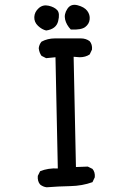

<svg xmlns="http://www.w3.org/2000/svg" viewBox="-20 -794 540 806"><path d="M175.8 -7.8Q160.2 -9.8 148.4 -19.5Q136.7 -33.2 138.7 -55.7L148.4 -75.2Q181.6 -88.9 222.7 -86.9L212.9 -553.7L173.8 -549.8L154.3 -559.6Q144.5 -573.2 142.6 -591.8Q144.5 -607.4 154.3 -619.1Q179.7 -632.8 210.9 -632.8H319.3Q340.8 -632.8 356.4 -621.1Q368.2 -607.4 366.2 -585.9L356.4 -565.4Q338.9 -553.7 314.5 -553.7L289.1 -555.7L298.8 -92.8L348.6 -94.7L368.2 -85Q379.9 -71.3 377.9 -49.8L368.2 -29.3Q325.2 -13.7 274.9 -12.7Q224.6 -11.7 175.8 -7.8ZM173.8 -666Q156.2 -669.9 139.6 -685.5Q123 -701.2 124 -722.7Q125 -744.1 142.6 -759.8Q160.2 -775.4 184.1 -770Q208 -764.6 220.2 -751.5Q232.4 -738.3 224.1 -705.1Q215.8 -671.9 173.8 -666ZM277.3 -669.9Q258.8 -689.5 253.4 -711.9Q248 -734.4 262.7 -756.8Q277.3 -779.3 305.7 -772Q334 -764.6 346.2 -748.5Q358.4 -732.4 356.4 -712.9Q354.5 -693.4 337.9 -680.7Q321.3 -668 277.3 -669.9Z"/></svg>

Font: JasonHandwriting2
Style: Regular
Weight: 400
Version: Version 1.05.10